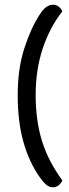

<svg xmlns="http://www.w3.org/2000/svg" viewBox="-20 -677 294 813"><path d="M204 116Q188 116 175 104.5Q162 93 148 73Q103 9 79 -76.5Q55 -162 55 -274Q55 -386 83 -472.5Q111 -559 148 -615Q174 -657 204 -657Q218 -657 228.5 -649Q239 -641 244 -629Q190 -560 160.5 -470.5Q131 -381 131 -274Q131 -167 157.5 -81Q184 5 244 87Q239 99 228.5 107.5Q218 116 204 116Z"/></svg>

Font: Baloo 2
Style: Regular
Weight: 400
Designer: Sarang Kulkarni and Ek Type
Foundry: Ek Type
Version: Version 1.640;hotconv 1.0.111;makeotfexe 2.5.65597; ttfautoh